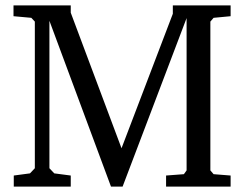

<svg xmlns="http://www.w3.org/2000/svg" viewBox="-20 -691 906 711"><path d="M30 -631V-671H242V-644L430 -142L620 -640V-671H834V-631L771 -625L759 -611V-60L771 -46L834 -41V0H595V-41L661 -46L671 -60V-624L434 0H391L163 -614V-68L181 -49L242 -41V0H31V-41L91 -49L109 -68V-611L96 -625Z"/></svg>

Font: Khartiya
Style: Regular
Weight: 500
Version: Version 1.0.1